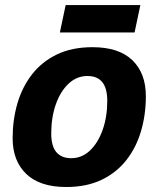

<svg xmlns="http://www.w3.org/2000/svg" viewBox="-20 -737 635 769"><path d="M244.8 12Q139.8 12 85.2 -40.3Q30.6 -92.6 30.6 -183.6Q30.6 -257 49.7 -322.7Q68.8 -388.4 108.3 -439.2Q147.8 -490 208.1 -519Q268.4 -548 350.4 -548Q456 -548 510.1 -495.9Q564.2 -443.8 564.2 -351.8Q564.2 -278.4 545.1 -212.7Q526 -147 486.7 -96.5Q447.4 -46 387.3 -17Q327.2 12 244.8 12ZM265.2 -103.4Q308 -103.4 340.4 -134.2Q372.8 -165 391.2 -217.1Q409.6 -269.2 409.6 -333Q409.6 -383.4 389.7 -408Q369.8 -432.6 330 -432.6Q287.2 -432.6 254.3 -401.5Q221.4 -370.4 203.3 -318.3Q185.2 -266.2 185.2 -202.4Q185.2 -151.6 205.8 -127.5Q226.4 -103.4 265.2 -103.4ZM219.8 -607 243 -716.8H542.2L519 -607Z"/></svg>

Font: Geist
Style: Italic
Weight: 400
Italic angle: -12°
Designer: Basement.studio, Andrés Briganti, Mateo Zaragoza
Foundry: Basement.studio, Vercel, Andrés Briganti, Guido Ferreyra, Mateo Zaragoza
Version: Version 1.500